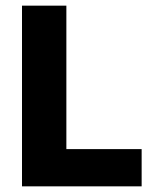

<svg xmlns="http://www.w3.org/2000/svg" viewBox="-20 -659 547 679"><path d="M214.7 -639V0H57.8V-639ZM146.9 0V-131.7H480.9V0Z"/></svg>

Font: Anek Kannada Medium
Style: Regular
Weight: 500
Designer: Vaishnavi Murthy, Maithili Shingre (Kannada) & Yesha Goshar (Latin)
Foundry: Ek Type
Version: Version 1.003